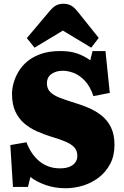

<svg xmlns="http://www.w3.org/2000/svg" viewBox="-20 -989 661 1023"><path d="M329 14Q273 14 224 -3Q175 -20 142 -46L129 7H49L35 -216L121 -231Q132 -201 149 -175.5Q166 -150 188.5 -131Q211 -112 239 -102Q267 -92 299 -92Q330 -92 350.5 -100.5Q371 -109 381.5 -124Q392 -139 392 -159Q392 -185 377 -202.5Q362 -220 331 -233.5Q300 -247 252 -261Q214 -273 177.5 -289Q141 -305 110.5 -330.5Q80 -356 62 -394.5Q44 -433 44 -489Q44 -515 52 -545Q60 -575 77.5 -605.5Q95 -636 124.5 -661Q154 -686 197.5 -701.5Q241 -717 301 -717Q355 -717 391.5 -704Q428 -691 461 -668L473 -717H542L565 -494L478 -477Q459 -531 431 -560Q403 -589 372.5 -600.5Q342 -612 314 -612Q279 -612 254.5 -595Q230 -578 230 -545Q230 -517 247 -499.5Q264 -482 294 -470Q324 -458 362 -446Q407 -433 448 -416Q489 -399 521 -373.5Q553 -348 571.5 -310Q590 -272 590 -217Q590 -159 567 -115.5Q544 -72 506 -43Q468 -14 422 0Q376 14 329 14ZM164 -735 123 -786 242 -927Q262 -951 278.5 -960Q295 -969 319 -969Q339 -969 356.5 -960.5Q374 -952 394 -927L506 -787L466 -735L315 -826Z"/></svg>

Font: Literata 18pt ExtraBold
Style: Regular
Weight: 800
Designer: Latin by Veronika Burian and Jose Scaglione. Greek by Irene Vlachou. Cyrillic by Vera Evstafieva.
Foundry: TypeTogether
Version: Version 3.103;gftools[0.9.29]